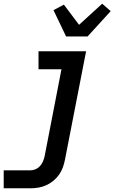

<svg xmlns="http://www.w3.org/2000/svg" viewBox="-30 -807 618 1037"><path d="M134 210H-10V113H134Q148 113 162 107Q176 101 186 90Q196 79 202 65Q208 51 211 37L302 -433H178V-530H435L321 55Q317 76 309.5 97Q302 118 289 136.5Q276 155 257.5 170Q239 185 218.5 194Q198 203 176.5 206.5Q155 210 134 210ZM327 -610 259 -752 315 -782 397 -673 522 -787 568 -747 443 -610Z"/></svg>

Font: Lode
Style: Bold Italic
Weight: 700
Italic angle: -11°
Monospace: yes
Designer: Belleve Invis
Foundry: Belleve Invis
Version: Version 29.2.0; ttfautohint (v1.8.3)